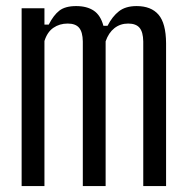

<svg xmlns="http://www.w3.org/2000/svg" viewBox="-20 -628 630 648"><path d="M53 0V-600H130V-545H144.5Q160.5 -576.5 180.2 -592Q200 -607.5 237 -607.5Q273.5 -607.5 296.5 -592Q319.5 -576.5 329 -541H343Q359 -572.5 381.5 -590Q404 -607.5 441 -607.5Q490 -607.5 515 -578.5Q540 -549.5 540.5 -482.5V0H463.5V-488Q463 -520 451 -534.2Q439 -548.5 412.5 -548.5Q386 -548.5 366.2 -533Q346.5 -517.5 336.5 -488.5V0H259.5V-488Q259 -520 247 -534.2Q235 -548.5 208.5 -548.5Q181 -548.5 160.2 -534.2Q139.5 -520 130 -489.5V0Z"/></svg>

Font: Big Shoulders Display Thin Medium
Style: Regular
Weight: 500
Version: Version 2.002